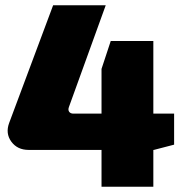

<svg xmlns="http://www.w3.org/2000/svg" viewBox="-20 -710 699 730"><path d="M642 -278V-160L565 -140H563V0H366V-140H89Q46 -140 23 -171.5Q0 -203 15 -243L182 -690H382L242 -303Q238 -292 243 -285Q248 -278 259 -278H366V-448L401 -554H563V-278Z"/></svg>

Font: Exo 2.0 Black
Style: Regular
Weight: 900
Designer: Natanael Gama
Version: Version 1.001;PS 001.001;hotconv 1.0.70;makeotf.lib2.5.58329